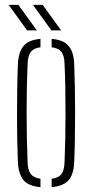

<svg xmlns="http://www.w3.org/2000/svg" viewBox="-20 -765 379 790"><path d="M53.5 -101Q52 -138 51 -186.2Q50 -234.5 50 -288.2Q50 -342 50.8 -395.8Q51.5 -449.5 53.5 -498Q55.5 -550 76.5 -575.5Q97.5 -601 146.5 -605V-570.5Q118.5 -567 106.5 -551Q94.5 -535 93.5 -501Q91.5 -456 90.5 -406.2Q89.5 -356.5 89.5 -304.8Q89.5 -253 90.5 -200.8Q91.5 -148.5 93.5 -98Q94.5 -65 106.5 -49.2Q118.5 -33.5 146.5 -29.5V5Q97.5 1 76.5 -24.2Q55.5 -49.5 53.5 -101ZM192.5 5V-29.5Q222 -33.5 233.2 -49.5Q244.5 -65.5 245.5 -96Q247.5 -142 248.5 -192Q249.5 -242 249.5 -294.5Q249.5 -347 248.8 -399.8Q248 -452.5 245.5 -504Q244.5 -536.5 232.5 -551.8Q220.5 -567 192.5 -570.5V-605Q226 -602.5 245.8 -590.2Q265.5 -578 275 -555.5Q284.5 -533 285.5 -498Q287 -455.5 288 -406.5Q289 -357.5 289 -305.8Q289 -254 288.2 -202Q287.5 -150 285.5 -101Q284.5 -67 275 -44.2Q265.5 -21.5 245.5 -9.8Q225.5 2 192.5 5ZM91.5 -640 15.5 -745H55.5L131.5 -640ZM191.5 -640 115.5 -745H155.5L231.5 -640Z"/></svg>

Font: Big Shoulders Stencil Text Thin Thin
Style: Regular
Weight: 250
Version: Version 2.001